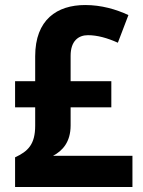

<svg xmlns="http://www.w3.org/2000/svg" viewBox="-20 -744 571 764"><path d="M319 -724C207 -724 120 -666 120 -520V-421H40V-317H120V-244C120 -170 92 -142 40 -118V0H507V-124H191C229 -144 261 -179 261 -245V-317H423V-421H261V-522C261 -581 292 -604 330 -604C367 -604 407 -593 449 -574L491 -684C442 -707 383 -724 319 -724Z"/></svg>

Font: Noto Sans Kannada SemiCondensed
Style: Bold
Weight: 700
Width: 4
Designer: Jelle Bosma - Monotype Design Team
Foundry: Monotype Imaging Inc.
Version: Version 2.005